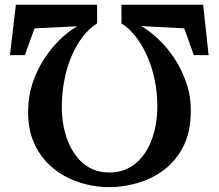

<svg xmlns="http://www.w3.org/2000/svg" viewBox="-20 -772 902 792"><path d="M818 -752.5 840.5 -544.5H779.5L740 -655L562 -664.5Q596 -645.5 632.2 -611.5Q668.5 -577.5 699 -531.8Q729.5 -486 748.5 -430.8Q767.5 -375.5 767 -313.5Q767 -228.5 736.8 -168.8Q706.5 -109 657 -71.8Q607.5 -34.5 548 -17.2Q488.5 0 430 0Q382 0 334.2 -11.8Q286.5 -23.5 243.8 -47.5Q201 -71.5 167.5 -108.5Q134 -145.5 114.8 -196.2Q95.5 -247 96 -312Q96 -373.5 114.2 -428.5Q132.5 -483.5 162.5 -529.5Q192.5 -575.5 228 -609.5Q263.5 -643.5 298 -663.5L122.5 -655L82.5 -544.5H21L45.5 -752.5H380.5V-675.5Q349 -656 322.5 -622Q296 -588 276.2 -542.8Q256.5 -497.5 245.8 -443.2Q235 -389 235 -329Q235 -276 247.5 -227.8Q260 -179.5 284.8 -141.8Q309.5 -104 346 -82.2Q382.5 -60.5 430.5 -60.5Q479.5 -60.5 516.5 -82Q553.5 -103.5 578.5 -141.5Q603.5 -179.5 616.2 -228.5Q629 -277.5 629 -333Q629 -392.5 617.2 -446.5Q605.5 -500.5 584.8 -545.8Q564 -591 537.2 -624.2Q510.5 -657.5 481 -675.5V-752.5Z"/></svg>

Font: Merriweather 36pt
Style: Bold
Weight: 700
Designer: Eben Sorkin
Foundry: Eben Sorkin
Version: Version 2.100